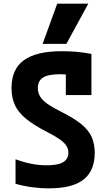

<svg xmlns="http://www.w3.org/2000/svg" viewBox="-20 -1020 590 1050"><path d="M248 10Q200 10 153 3.5Q106 -3 65 -15V-149Q108 -133 150.5 -124.5Q193 -116 236 -116Q296 -116 325 -133Q354 -150 354 -185Q354 -205 343.5 -222Q333 -239 308 -257Q283 -275 240 -297Q167 -334 123.5 -369.5Q80 -405 61.5 -445.5Q43 -486 43 -539Q43 -642 111 -691Q179 -740 318 -740Q357 -740 399 -736.5Q441 -733 480 -725V-500H340V-671L378 -610Q363 -612 343.5 -613Q324 -614 308 -614Q244 -614 215.5 -596Q187 -578 187 -538Q187 -514 199 -493Q211 -472 239.5 -452Q268 -432 316 -408Q384 -374 424 -341.5Q464 -309 481 -271.5Q498 -234 498 -184Q498 -86 437 -38Q376 10 248 10ZM343 -780H213L293 -1000H463Z"/></svg>

Font: M PLUS Code Latin SemiExpanded
Style: Bold
Weight: 700
Width: 6
Designer: Coji Morishita
Foundry: UNDERFOREST DESIGN
Version: Version 1.002; ttfautohint (v1.8.3)